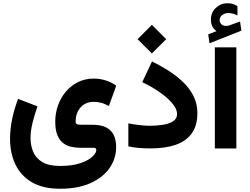

<svg xmlns="http://www.w3.org/2000/svg" viewBox="-20 -910 1534 1176"><path d="M348.1 246.1Q243.2 246.1 175 206.1Q106.9 166 74.2 96.7Q41.5 27.3 41.5 -59.6Q41.5 -117.7 54.2 -179.9Q66.9 -242.2 90.8 -304.2L209.5 -258.8Q191.4 -207 179.2 -157.7Q167 -108.4 167 -65.4Q167 -18.6 183.6 20.5Q200.2 59.6 239.7 83Q279.3 106.4 348.1 106.4Q422.4 106.4 471.7 89.6Q521 72.8 545.4 49.8Q569.8 26.9 569.8 9.3Q569.8 -4.9 552.2 -4.9H473.1Q448.2 -4.9 421.1 -9.8Q394 -14.6 370.6 -30.8Q347.2 -46.9 332.8 -79.1Q318.4 -111.3 318.4 -165.5Q318.4 -216.3 335 -263.4Q351.6 -310.5 382.6 -347.7Q413.6 -384.8 457 -406.7Q500.5 -428.7 554.7 -428.7Q591.3 -428.7 626.7 -417.7Q662.1 -406.7 691.9 -385.3L647 -260.7Q621.6 -274.9 598.4 -280.5Q575.2 -286.1 555.7 -286.1Q502.9 -286.1 473.1 -251.7Q443.4 -217.3 443.4 -166Q443.4 -152.8 451.9 -149.4Q460.4 -146 473.1 -146H544.4Q600.6 -146 632.6 -128.4Q664.6 -110.8 678 -79.8Q691.4 -48.8 691.4 -9.3Q691.4 60.5 651.4 118.7Q611.3 176.8 534.7 211.4Q458 246.1 348.1 246.1Z M910.2 -757.8 998 -669.9 910.2 -582.5 822.8 -669.9ZM897.5 -139.6Q937.5 -139.6 975.8 -145.3Q1014.2 -150.9 1039.3 -166.5Q1064.5 -182.1 1064.5 -211.9Q1064.5 -242.7 1034.9 -277.6Q1005.4 -312.5 956.8 -346.2Q908.2 -379.9 851.1 -406.7L911.1 -533.7Q962.9 -508.3 1012.5 -476.8Q1062 -445.3 1101.8 -406.7Q1141.6 -368.2 1165.3 -321.3Q1189 -274.4 1189 -217.8Q1189 -139.6 1153.6 -91.8Q1118.2 -43.9 1054.2 -22.5Q990.2 -1 904.8 -1Q865.7 -1 832 -3.7Q798.3 -6.3 766.1 -13.7V-154.3Q797.9 -147.9 834.2 -143.8Q870.6 -139.6 897.5 -139.6Z M1305.7 -719.2Q1289.1 -732.4 1280.5 -748.5Q1272 -764.6 1272 -790.5Q1272 -834 1302.2 -862.1Q1332.5 -890.1 1371.1 -890.1Q1392.1 -890.1 1406 -885.7Q1419.9 -881.3 1434.1 -873L1434.6 -815.4Q1405.8 -830.1 1377.9 -830.1Q1358.4 -830.1 1341.8 -818.4Q1325.2 -806.6 1325.2 -784.2Q1325.7 -771 1337.9 -759.8Q1350.1 -748.5 1376 -752Q1376 -752 1379.9 -752.9L1450.2 -778.3L1458.5 -722.2L1263.2 -645L1255.4 -699.7ZM1427.7 -620.1V-0.5H1295.9V-620.1Z"/></svg>

Font: Vazirmatn UI NL ExtraBold
Style: Regular
Weight: 800
Designer: Saber Rastikerdar
Foundry: Saber Rastikerdar
Version: Version 33.003